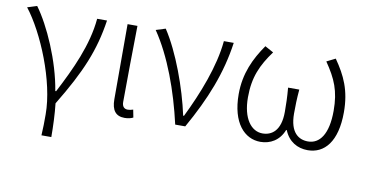

<svg xmlns="http://www.w3.org/2000/svg" viewBox="-73 -740 2162 1131"><g transform="rotate(10 1008.5 -174.0)"><path d="M224 199H283C283 136 280 61 273 -1C403 -215 460 -353 487 -534H428C414 -375 340 -218 264 -72H259C231 -246 143 -444 67 -547L10 -529C114 -396 227 -124 227 73C227 125 227 148 224 199Z M688 13C711 13 727 8 739 2L730 -44C717 -40 708 -38 698 -38C678 -38 664 -50 664 -78C664 -225 667 -379 669 -534H610V-85C610 -19 635 13 688 13Z M989 0H1049C1153 -184 1219 -349 1245 -534H1186C1172 -380 1102 -205 1031 -60H1026C992 -219 918 -423 836 -547L779 -529C874 -390 945 -194 989 0Z M1500 13C1559 13 1613 -17 1638 -82H1642C1668 -17 1722 13 1783 13C1883 13 1955 -68 1955 -244C1955 -375 1915 -458 1853 -547L1801 -521C1864 -429 1894 -361 1894 -242C1894 -101 1845 -38 1776 -38C1721 -38 1667 -71 1667 -186C1667 -228 1668 -275 1673 -330H1606C1611 -275 1612 -228 1612 -186C1612 -72 1558 -38 1504 -38C1437 -38 1383 -105 1383 -233C1383 -355 1419 -431 1483 -519L1432 -547C1372 -461 1326 -366 1326 -242C1326 -70 1405 13 1500 13Z"/></g></svg>

Font: Noto Sans KR Light
Style: Regular
Weight: 300
Designer: Ryoko NISHIZUKA 西塚涼子 (kana, bopomofo & ideographs); Paul D. Hunt (Latin, Greek & Cyrillic); Sandoll Communications 산돌커뮤니
Foundry: Adobe
Version: Version 2.004;hotconv 1.0.118;makeotfexe 2.5.65603